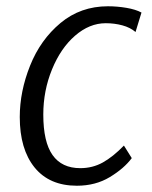

<svg xmlns="http://www.w3.org/2000/svg" viewBox="-20 -584 485 612"><path d="M225 8Q137.5 8 90.2 -50.2Q43 -108.5 43 -211Q43 -292.5 76 -375Q109 -457.5 173 -510.8Q237 -564 324 -564Q353.5 -564 383 -559Q412.5 -554 431 -544L412 -482Q395 -496.5 370 -503.2Q345 -510 317 -510Q265 -510 219 -470Q173.5 -430.5 145.8 -362.8Q118 -295 118 -219Q118 -131.5 147.5 -89.8Q177 -48 236 -48Q275 -48 307.5 -66Q340 -84 375 -120L400 -80Q375.5 -47 330 -19.5Q284.5 8 225 8Z"/></svg>

Font: Merriweather Sans Light
Style: Italic
Weight: 300
Italic angle: -7.5°
Designer: Eben Sorkin
Foundry: Eben Sorkin
Version: Version 2.001; ttfautohint (v1.8.3)